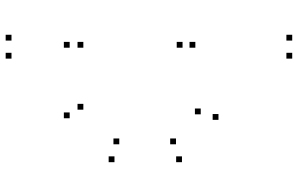

<svg xmlns="http://www.w3.org/2000/svg" viewBox="-202 -612 1025 660"><g transform="rotate(90 310.0 -282.5)"><path d="M182 210V190H162V210ZM182 -755V-775H162V-755ZM120 -755V-775H100V-755ZM120 210V190H100V210ZM387 10V-10H367V10ZM538 -144V-164H518V-144ZM538 -376V-396H518V-376ZM392.5 -501.5V-521.5H372.5V-501.5ZM144.5 -422V-442H124.5V-422ZM144.5 -378V-398H124.5V-378ZM373.5 -440.5V-460.5H353.5V-440.5ZM476.5 -355.5V-375.5H456.5V-355.5ZM476.5 -160.5V-180.5H456.5V-160.5ZM357.5 -37V-57H337.5V-37ZM144.5 -37V-57H124.5V-37ZM144.5 10V-10H124.5V10Z"/></g></svg>

Font: Monaspace Krypton Dots Var
Style: Regular
Weight: 400
Designer: Riley Cran and the Lettermatic Team
Version: Version 1.100 (Monaspace Krypton Dots)